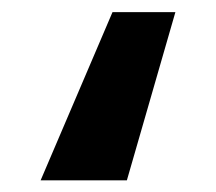

<svg xmlns="http://www.w3.org/2000/svg" viewBox="-20 -166 359 319"><path d="M166.9 -145.8H271.4L190.8 133.6H47.5Z"/></svg>

Font: Fira Sans Variable
Style: Regular
Weight: 400
Designer: Carrois Corporate & Edenspiekermann AG
Foundry: Carrois Corporate GbR & Edenspiekermann AG
Version: Version 4.202